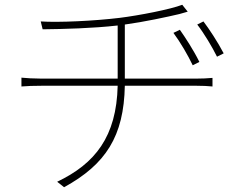

<svg xmlns="http://www.w3.org/2000/svg" viewBox="-20 -749 1040 806"><path d="M735 -624 708 -611C737 -572 769 -517 789 -475L817 -489C793 -538 757 -593 735 -624ZM834 -659 808 -646C838 -607 870 -553 891 -511L919 -525C894 -573 857 -629 834 -659ZM70 -423V-386C92 -388 122 -389 155 -389H474C469 -175 379 -62 220 14L249 37C424 -59 500 -177 504 -389H805C827 -389 855 -388 872 -386V-422C852 -420 826 -419 804 -419H504V-646C585 -657 682 -678 733 -690C746 -694 758 -697 768 -700L745 -729C697 -710 563 -684 482 -674C375 -661 225 -654 151 -659L159 -626C247 -627 368 -630 474 -642V-419H153C124 -419 87 -421 70 -423Z"/></svg>

Font: Harano Aji Gothic KR ExtraLight
Style: Regular
Weight: 250
Foundry: Masamichi Hosoda
Version: HaranoAjiGothicKR-ExtraLight version 20220220;ttx 4.29.1